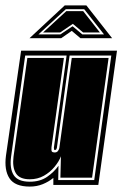

<svg xmlns="http://www.w3.org/2000/svg" viewBox="-30 -683 452 709"><path d="M80 6Q25 6 5 -24.5Q-15 -55 -8 -108L48 -496H402L333 0H167V-26Q150 -12 128 -3Q106 6 80 6ZM80 -12Q118 -12 144 -30Q170 -48 186 -71L185 -18H318L381 -478H227L180 -137L178 -132Q177 -129 172 -129Q169 -129 169 -138L216 -478H63L11 -105Q5 -61 20.5 -36.5Q36 -12 80 -12ZM80 -21Q42 -21 28.5 -43.5Q15 -66 20 -105L71 -469H206L160 -138Q159 -126 162 -123Q165 -120 172 -120Q180 -120 184 -125.5Q188 -131 189 -136L235 -469H371L310 -27H193L195 -106Q188 -87 171.5 -67Q155 -47 132 -34Q109 -21 80 -21ZM209 -663H289L384 -542H267L235 -569L196 -542H79ZM112 -556H193L238 -586L274 -556H354L281 -649H213ZM129 -563 215 -642H277L339 -563H277L239 -595L192 -563Z"/></svg>

Font: Alumni Sans Collegiate One
Style: Italic
Weight: 400
Italic angle: -8°
Designer: Robert E. Leuschke
Foundry: Robert E. Leuschke
Version: Version 1.100